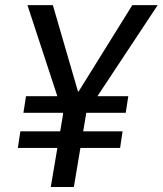

<svg xmlns="http://www.w3.org/2000/svg" viewBox="-20 -748 651 768"><path d="M191.4 -727.5 308.6 -324.7 232.4 -293 89.8 -727.5ZM258.8 -324.7 509.3 -727.5H610.8L323.2 -293ZM339.4 -381.8 275.4 0H183.1L247.6 -381.8ZM493.2 -363.3 482.9 -296.9H73.7L84 -363.3ZM470.2 -222.7 460.4 -156.2H51.3L61.5 -222.7Z"/></svg>

Font: Inter 16pt
Style: Italic
Weight: 400
Italic angle: -9.3988°
Version: Version 4.001;git-66647c0bb